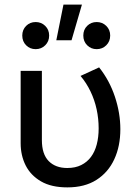

<svg xmlns="http://www.w3.org/2000/svg" viewBox="-20 -797 595 832"><path d="M272 15Q202.5 15 157.8 -11Q113 -37 91.2 -80.2Q69.5 -123.5 69.5 -176.5V-490H161.5V-190Q161.5 -129 191 -99Q220.5 -69 271.5 -69Q306.5 -69 332 -81.8Q357.5 -94.5 374.2 -117Q391 -139.5 399.2 -171Q407.5 -202.5 407.5 -240.5Q407.5 -282.5 398.8 -323Q390 -363.5 372.5 -400.2Q355 -437 329 -468L409.5 -505Q454.5 -448.5 478 -377.8Q501.5 -307 501.5 -237Q501.5 -163.5 475.2 -106.8Q449 -50 398 -17.5Q347 15 272 15ZM224 -622.5 255 -777H335L290 -622.5ZM134.5 -584Q110 -584 93.2 -600.8Q76.5 -617.5 76.5 -643Q76.5 -668 93.2 -684.8Q110 -701.5 134.5 -701.5Q159 -701.5 176 -684.8Q193 -668 193 -643Q193 -617.5 176 -600.8Q159 -584 134.5 -584ZM399 -584Q374.5 -584 357.8 -600.8Q341 -617.5 341 -643Q341 -668.5 357.8 -685Q374.5 -701.5 399 -701.5Q423.5 -701.5 440.5 -684.8Q457.5 -668 457.5 -643Q457.5 -617.5 440.5 -600.8Q423.5 -584 399 -584Z"/></svg>

Font: Geologica Roman Light
Style: Regular
Weight: 300
Designer: Sindre Bremnes, Frode Helland
Foundry: Monokrom Skriftforlag AS
Version: Version 1.010;gftools[0.9.28]